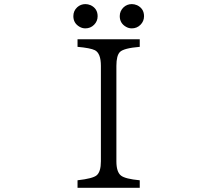

<svg xmlns="http://www.w3.org/2000/svg" viewBox="-20 -899 1040 919"><path d="M389.2 -879.4Q400.9 -879.4 414.1 -874Q447.3 -857.9 447.3 -821.3Q447.3 -797.4 430.2 -780.3Q413.1 -763.2 388.7 -763.2Q374 -763.2 361.3 -770.5Q331.1 -787.6 331.1 -821.8Q331.1 -847.2 349.6 -864.3Q366.2 -879.4 389.2 -879.4ZM611.3 -879.4Q623 -879.4 636.2 -874Q669.4 -857.9 669.4 -821.3Q669.4 -797.4 652.3 -780.3Q635.3 -763.2 610.8 -763.2Q596.2 -763.2 583.5 -770.5Q553.2 -787.6 553.2 -821.8Q553.2 -846.7 571.8 -864.3Q588.4 -879.4 611.3 -879.4ZM351.1 -674.8V-710.9H648.9V-674.8Q572.8 -668.5 554.2 -650.4Q537.1 -633.3 537.1 -584V-127Q537.1 -75.7 559.1 -58.6Q579.6 -42.5 648.9 -36.1V0H351.1V-36.1Q424.8 -44.4 442.9 -60.1Q462.9 -77.1 462.9 -127V-584Q462.9 -644 434.1 -658.7Q412.1 -669.4 351.1 -674.8Z"/></svg>

Font: BIZ UDMincho
Style: Regular
Weight: 400
Monospace: yes
Designer: TypeBank Co., Ltd.
Foundry: Morisawa Inc.
Version: Version 1.06